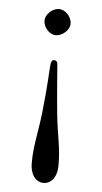

<svg xmlns="http://www.w3.org/2000/svg" viewBox="-50 -467 388 729"><g transform="rotate(5 144.0 -102.5)"><path d="M144 229C167 229 195 210 195 156C195 86 182 51 173 -37C165 -115 159 -205 157 -226C156 -232 154 -239 144 -239C134 -239 132 -230 131 -219C129 -205 128 -145 116 -37C106 49 93 91 93 156C93 210 121 229 144 229ZM194 -382C194 -408 170 -434 146 -434C118 -434 94 -407.1 94 -386C94 -362 115 -334 142 -334C166 -334 194 -358 194 -382Z"/></g></svg>

Font: Libertinus Serif Display
Style: Regular
Weight: 400
Designer: Philipp H. Poll
Foundry: Khaled Hosny
Version: Version 6.1